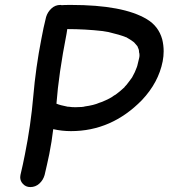

<svg xmlns="http://www.w3.org/2000/svg" viewBox="-20 -547 684 779"><path d="M253 -429 250 -410Q218 -247 209 -126H210Q224 -120 255 -114H259Q270 -112 286 -112L312 -113Q313 -113 315.5 -113.5Q318 -114 320 -114Q322 -114 323 -115Q361 -120 383 -130L392 -133Q429 -148 442 -159Q443 -159 444.5 -160.5Q446 -162 449 -163Q467 -176 485 -193L486 -195Q492 -200 505 -218L516 -233L517 -235Q528 -254 535 -274L537 -280Q541 -294 544 -309Q546 -316 546 -323Q546 -330 544 -336V-339Q544 -346 538 -358V-359Q529 -370 525 -374Q525 -375 524 -375Q523 -375 523 -376Q510 -386 492 -396H491Q467 -406 420 -417L396 -421Q325 -429 253 -429ZM268 -527Q480 -527 576 -469Q623 -441 638 -388Q644 -364 644 -339Q644 -319 640 -298Q623 -212 556 -141Q433 -15 268 -15Q231 -15 196 -23Q190 28 180 78Q171 121 161 163Q155 184 139.5 198Q124 212 103 212Q84 212 72 198Q62 187 62 172Q62 168 63 163Q73 121 81 80Q105 -39 115 -156Q125 -273 148 -390Q156 -434 167 -478Q173 -498 188.5 -512.5Q204 -527 225 -527L231 -526Q237 -527 268 -527Z"/></svg>

Font: Bad Comic
Style: Italic
Weight: 400
Italic angle: -11°
Designer: GGBotNet
Foundry: GGBotNet
Version: 0.95